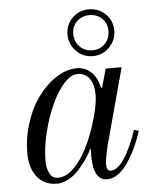

<svg xmlns="http://www.w3.org/2000/svg" viewBox="-51 -738 639 793"><g transform="rotate(-5 268.0 -341.0)"><path d="M42 -125Q42 -186 60 -243Q78 -300 101 -335Q136 -390 182.5 -423Q229 -456 277 -456Q308 -456 333 -434.5Q358 -413 369 -368L373 -366L395 -444H461L376 -129Q362 -73 362 -49Q362 -22 380 -22Q408 -22 437 -66.5Q466 -111 489 -182L509 -176Q498 -142 484 -111.5Q470 -81 451 -51.5Q432 -22 409 -5Q386 12 362 12Q304 12 304 -90L305 -117L302 -119Q294 -100 280 -80Q266 -60 247 -38Q228 -16 203 -2Q178 12 154 12Q101 12 71.5 -25.5Q42 -63 42 -125ZM114 -85Q114 -56 125 -34Q136 -12 160 -12Q196 -12 231 -49Q266 -86 294 -150Q314 -196 329 -250.5Q344 -305 344 -340Q344 -384 326 -408Q308 -432 277 -432Q260 -432 244 -421Q228 -410 214 -392.5Q200 -375 189.5 -357.5Q179 -340 170 -320Q144 -264 129 -201Q114 -138 114 -85ZM278 -529Q250 -558 250 -598Q250 -638 278 -666Q306 -694 347 -694Q388 -694 416 -666Q444 -638 444 -598Q444 -558 416 -529Q388 -500 347 -500Q306 -500 278 -529ZM295 -650Q274 -630 274 -598Q274 -566 295 -545Q316 -524 347 -524Q378 -524 399 -545Q420 -566 420 -598Q420 -630 399 -650Q378 -670 347 -670Q316 -670 295 -650Z"/></g></svg>

Font: Old Standard TT
Style: Italic
Weight: 400
Italic angle: -15.2°
Designer: Alexey Kryukov <alexios@thessalonica.org.ru>
Version: Version 2.2